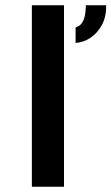

<svg xmlns="http://www.w3.org/2000/svg" viewBox="-20 -709 423 729"><path d="M101 0V-689H223V0ZM267 -546V-605Q284 -610 292 -623Q300 -636 303 -653.5Q306 -671 306 -689H383Q384 -646 367 -614.5Q350 -583 323.5 -565.5Q297 -548 267 -546Z"/></svg>

Font: Maven Pro SemiBold
Style: Regular
Weight: 600
Designer: Joe Prince
Foundry: Joe Prince
Version: Version 2.103